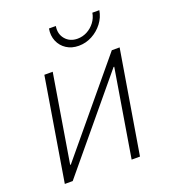

<svg xmlns="http://www.w3.org/2000/svg" viewBox="-136 -848 840 948"><g transform="rotate(-20 283.5 -374.0)"><path d="M436.5 0H392.6L468.8 -460.4H465.3L83 0H41.5L130.9 -541H174.8L98.6 -79.6H102.1L485.4 -541H526.4ZM340.8 -617.2Q303.7 -617.2 276.6 -634.8Q249.5 -652.3 236.8 -682.1Q224.1 -711.9 230.5 -748H266.6Q259.8 -707.5 283.2 -679.9Q306.6 -652.3 346.7 -652.3Q373.5 -652.3 397.5 -665Q421.4 -677.7 437.7 -699.5Q454.1 -721.2 458.5 -748H495.1Q489.3 -711.9 466.6 -682.1Q443.8 -652.3 410.9 -634.8Q377.9 -617.2 340.8 -617.2Z"/></g></svg>

Font: Inter 17pt ExtraLight
Style: Italic
Weight: 250
Italic angle: -9.3988°
Version: Version 4.001;git-66647c0bb